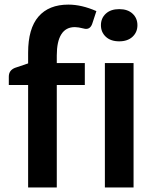

<svg xmlns="http://www.w3.org/2000/svg" viewBox="-20 -830 686 850"><path d="M406.7 -780.8 389.2 -727.5Q381.3 -702.1 361.3 -702.1Q356 -702.1 351.1 -703.6Q325.7 -710 311.5 -710Q271.5 -710 251.5 -678.2Q231.4 -646.5 231.4 -584.5V-550.8H355.5V-453.6H231.4V0H104.5V-453.6H19V-490.2Q19 -504.4 25.4 -513.9Q31.7 -523.4 45.4 -529.3L104.5 -549.3V-596.7Q104.5 -703.6 150.4 -756.6Q196.3 -809.6 282.7 -809.6Q341.3 -809.6 406.7 -780.8ZM426.8 -718.3Q426.8 -749.5 448.5 -769.5Q470.2 -789.6 507.8 -789.6Q545.4 -789.6 566.9 -769.5Q588.4 -749.5 588.4 -718.3Q588.4 -687.5 566.7 -667.2Q544.9 -647 507.8 -647Q470.2 -647 448.5 -667.2Q426.8 -687.5 426.8 -718.3ZM571.3 -550.8V0H444.3V-550.8Z"/></svg>

Font: Lycee Sans SemiBold
Style: Regular
Weight: 600
Designer: Justin Alvin
Foundry: Alkove Design
Version: Version 1.030